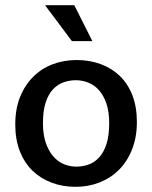

<svg xmlns="http://www.w3.org/2000/svg" viewBox="-20 -712 588 742"><path d="M509 -241Q509 -182 490.5 -135Q472 -88 440 -56Q408 -24 365 -7Q322 10 272 10Q222 10 179.5 -6Q137 -22 105.5 -52.5Q74 -83 56.5 -128Q39 -173 39 -231Q39 -291 57.5 -337Q76 -383 108 -415Q140 -447 183 -463.5Q226 -480 276 -480Q326 -480 368.5 -464.5Q411 -449 442.5 -419Q474 -389 491.5 -344Q509 -299 509 -241ZM402 -236Q402 -281 391 -312.5Q380 -344 362 -364Q344 -384 320.5 -393Q297 -402 273 -402Q249 -402 226 -394Q203 -386 185 -367Q167 -348 156.5 -316Q146 -284 146 -236Q146 -192 157 -160Q168 -128 186 -107.5Q204 -87 227 -77.5Q250 -68 275 -68Q299 -68 322 -76Q345 -84 363 -103.5Q381 -123 391.5 -155.5Q402 -188 402 -236ZM154 -692H267L337 -553H258Z"/></svg>

Font: Mukta Medium
Style: Regular
Weight: 500
Designer: Girish Dalvi and Yashodeep Gholap
Foundry: Ek Type
Version: Version 2.538;PS 1.002;hotconv 16.6.51;makeotf.lib2.5.65220;